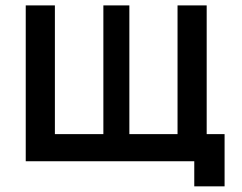

<svg xmlns="http://www.w3.org/2000/svg" viewBox="-20 -582 872 693"><path d="M726 -97.9V-562.5H620.8V-97.9H446.9V-562.5H353.1V-97.9H178.1V-562.5H72.9V0H681.2V90.6H790.6V-97.9Z"/></svg>

Font: Manrope Semibold
Style: Regular
Weight: 600
Width: 4
Designer: Michael Sharanda
Foundry: Michael Sharanda
Version: Version 2.000;PS 002.000;hotconv 1.0.88;makeotf.lib2.5.64775